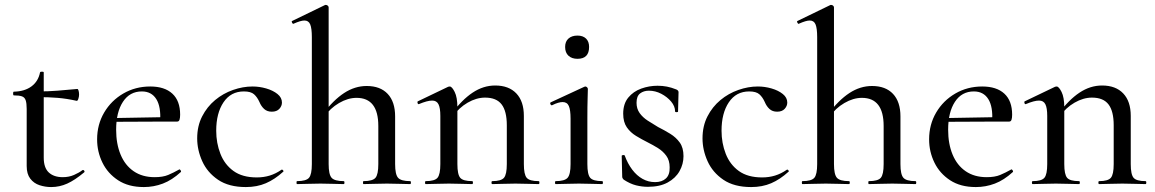

<svg xmlns="http://www.w3.org/2000/svg" viewBox="-20 -745 4676 777"><path d="M187 12Q163 12 140 4.5Q117 -3 102.5 -22Q88 -41 88 -73V-304Q88 -327 84 -339Q80 -351 69 -355Q58 -359 36 -359Q33 -359 33 -366.5Q33 -374 36 -374Q80 -375 107.5 -395.5Q135 -416 142 -452Q143 -455 150 -455Q157 -455 157 -452V-107Q157 -66 177.5 -47Q198 -28 234 -28Q259 -28 279.5 -37Q300 -46 313 -56Q317 -59 320.5 -54.5Q324 -50 320 -47Q283 -16 252 -2Q221 12 187 12ZM290 -337Q250 -346 213 -349Q176 -352 135 -352V-375Q175 -375 212.5 -378Q250 -381 293 -385Q296 -385 298 -378Q300 -371 300 -362Q300 -354 297 -345Q294 -336 290 -337Z M562 12Q500 12 458 -15.5Q416 -43 394.5 -87Q373 -131 373 -181Q373 -241 401.5 -289.5Q430 -338 479 -366.5Q528 -395 588 -395Q646 -395 677.5 -366Q709 -337 709 -281Q709 -268 706.5 -260.5Q704 -253 697 -253H628Q632 -313 612.5 -344Q593 -375 554 -375Q505 -375 477.5 -333Q450 -291 450 -220Q450 -163 468 -119.5Q486 -76 521 -52Q556 -28 606 -28Q639 -28 660.5 -37Q682 -46 705 -59Q707 -61 710.5 -56.5Q714 -52 712 -49Q676 -16 639 -2Q602 12 562 12ZM427 -252 426 -267 650 -271V-253Z M975 12Q906 12 862.5 -17.5Q819 -47 798.5 -92.5Q778 -138 778 -185Q778 -235 798 -274Q818 -313 850.5 -340Q883 -367 923 -381Q963 -395 1002 -395Q1030 -395 1057.5 -387Q1085 -379 1103 -364.5Q1121 -350 1121 -330Q1121 -316 1110.5 -304.5Q1100 -293 1080 -293Q1061 -293 1049 -304Q1037 -315 1030 -332Q1021 -352 1008 -363.5Q995 -375 967 -375Q914 -375 884.5 -331Q855 -287 855 -216Q855 -166 872 -122.5Q889 -79 925 -53Q961 -27 1019 -27Q1047 -27 1071.5 -34.5Q1096 -42 1119 -58Q1122 -60 1125.5 -56Q1129 -52 1126 -50Q1092 -19 1056 -3.5Q1020 12 975 12Z M1182 0Q1180 0 1180 -6Q1180 -12 1182 -12Q1219 -12 1230.5 -25.5Q1242 -39 1242 -81V-595Q1242 -630 1235.5 -646Q1229 -662 1212 -662Q1197 -662 1168 -649Q1165 -647 1162 -653Q1159 -659 1162 -660L1296 -725Q1297 -725 1297.5 -725Q1298 -725 1299 -725Q1303 -725 1306.5 -722Q1310 -719 1310 -715V-81Q1310 -39 1322 -25.5Q1334 -12 1371 -12Q1374 -12 1374 -6Q1374 0 1371 0Q1352 0 1328 -1Q1304 -2 1277 -2Q1250 -2 1225.5 -1Q1201 0 1182 0ZM1451 0Q1449 0 1449 -6Q1449 -12 1451 -12Q1488 -12 1499.5 -25.5Q1511 -39 1511 -81V-235Q1511 -349 1423 -349Q1388 -349 1352 -328Q1316 -307 1292 -272L1287 -284Q1329 -340 1372.5 -368.5Q1416 -397 1464 -397Q1519 -397 1549 -365Q1579 -333 1579 -274V-81Q1579 -39 1591 -25.5Q1603 -12 1640 -12Q1643 -12 1643 -6Q1643 0 1640 0Q1621 0 1597 -1Q1573 -2 1546 -2Q1519 -2 1494.5 -1Q1470 0 1451 0Z M1972 0Q1969 0 1969 -6Q1969 -12 1972 -12Q2008 -12 2019.5 -25.5Q2031 -39 2031 -81V-238Q2031 -295 2010 -322.5Q1989 -350 1943 -350Q1908 -350 1872.5 -329.5Q1837 -309 1812 -273L1808 -285Q1849 -341 1892.5 -370Q1936 -399 1984 -399Q2039 -399 2069.5 -367Q2100 -335 2100 -276V-81Q2100 -39 2111.5 -25.5Q2123 -12 2160 -12Q2163 -12 2163 -6Q2163 0 2160 0Q2141 0 2117 -1Q2093 -2 2066 -2Q2039 -2 2014.5 -1Q1990 0 1972 0ZM1703 0Q1700 0 1700 -6Q1700 -12 1703 -12Q1739 -12 1750.5 -25.5Q1762 -39 1762 -81V-276Q1762 -308 1754.5 -323Q1747 -338 1729 -338Q1719 -338 1706 -334.5Q1693 -331 1676 -324Q1672 -322 1670 -327.5Q1668 -333 1671 -335L1794 -394Q1798 -395 1800 -395Q1809 -395 1820 -373Q1831 -351 1831 -310V-81Q1831 -39 1842.5 -25.5Q1854 -12 1891 -12Q1894 -12 1894 -6Q1894 0 1891 0Q1872 0 1848 -1Q1824 -2 1797 -2Q1770 -2 1745.5 -1Q1721 0 1703 0Z M2229 0Q2226 0 2226 -6Q2226 -12 2229 -12Q2265 -12 2277 -25.5Q2289 -39 2289 -81V-265Q2289 -300 2282 -316Q2275 -332 2257 -332Q2249 -332 2238.5 -329Q2228 -326 2214 -319Q2210 -318 2207.5 -323.5Q2205 -329 2209 -331L2345 -394Q2348 -395 2349 -395Q2352 -395 2355.5 -392Q2359 -389 2359 -385Q2359 -376 2358 -346Q2357 -316 2357 -267V-81Q2357 -39 2368.5 -25.5Q2380 -12 2417 -12Q2420 -12 2420 -6Q2420 0 2417 0Q2399 0 2374.5 -1Q2350 -2 2323 -2Q2296 -2 2272 -1Q2248 0 2229 0ZM2317 -507Q2294 -507 2280.5 -519.5Q2267 -532 2267 -555Q2267 -577 2280.5 -589Q2294 -601 2317 -601Q2339 -601 2351.5 -589Q2364 -577 2364 -555Q2364 -507 2317 -507Z M2556 -329Q2556 -305 2568.5 -287.5Q2581 -270 2601 -257Q2621 -244 2643 -231Q2669 -218 2692.5 -203.5Q2716 -189 2731 -168Q2746 -147 2746 -113Q2746 -81 2730 -52.5Q2714 -24 2682 -6.5Q2650 11 2602 11Q2578 11 2554 5Q2530 -1 2504 -18Q2502 -20 2500 -23Q2498 -26 2498 -30L2496 -114Q2496 -117 2501.5 -117.5Q2507 -118 2508 -116Q2520 -83 2538.5 -58.5Q2557 -34 2580.5 -21Q2604 -8 2631 -8Q2659 -8 2675 -23Q2691 -38 2690 -68Q2690 -96 2676.5 -114.5Q2663 -133 2643 -145.5Q2623 -158 2601 -169Q2577 -181 2554 -195Q2531 -209 2516.5 -230Q2502 -251 2502 -285Q2502 -325 2522.5 -350Q2543 -375 2575 -386.5Q2607 -398 2641 -398Q2661 -398 2679 -394.5Q2697 -391 2717 -383Q2726 -379 2726 -372Q2726 -354 2725 -335Q2724 -316 2724 -294Q2724 -291 2718 -291Q2712 -291 2712 -294Q2712 -315 2696 -334Q2680 -353 2656 -365.5Q2632 -378 2606 -378Q2585 -378 2570.5 -367Q2556 -356 2556 -329Z M3020 12Q2951 12 2907.5 -17.5Q2864 -47 2843.5 -92.5Q2823 -138 2823 -185Q2823 -235 2843 -274Q2863 -313 2895.5 -340Q2928 -367 2968 -381Q3008 -395 3047 -395Q3075 -395 3102.5 -387Q3130 -379 3148 -364.5Q3166 -350 3166 -330Q3166 -316 3155.5 -304.5Q3145 -293 3125 -293Q3106 -293 3094 -304Q3082 -315 3075 -332Q3066 -352 3053 -363.5Q3040 -375 3012 -375Q2959 -375 2929.5 -331Q2900 -287 2900 -216Q2900 -166 2917 -122.5Q2934 -79 2970 -53Q3006 -27 3064 -27Q3092 -27 3116.5 -34.5Q3141 -42 3164 -58Q3167 -60 3170.5 -56Q3174 -52 3171 -50Q3137 -19 3101 -3.5Q3065 12 3020 12Z M3227 0Q3225 0 3225 -6Q3225 -12 3227 -12Q3264 -12 3275.5 -25.5Q3287 -39 3287 -81V-595Q3287 -630 3280.5 -646Q3274 -662 3257 -662Q3242 -662 3213 -649Q3210 -647 3207 -653Q3204 -659 3207 -660L3341 -725Q3342 -725 3342.5 -725Q3343 -725 3344 -725Q3348 -725 3351.5 -722Q3355 -719 3355 -715V-81Q3355 -39 3367 -25.5Q3379 -12 3416 -12Q3419 -12 3419 -6Q3419 0 3416 0Q3397 0 3373 -1Q3349 -2 3322 -2Q3295 -2 3270.5 -1Q3246 0 3227 0ZM3496 0Q3494 0 3494 -6Q3494 -12 3496 -12Q3533 -12 3544.5 -25.5Q3556 -39 3556 -81V-235Q3556 -349 3468 -349Q3433 -349 3397 -328Q3361 -307 3337 -272L3332 -284Q3374 -340 3417.5 -368.5Q3461 -397 3509 -397Q3564 -397 3594 -365Q3624 -333 3624 -274V-81Q3624 -39 3636 -25.5Q3648 -12 3685 -12Q3688 -12 3688 -6Q3688 0 3685 0Q3666 0 3642 -1Q3618 -2 3591 -2Q3564 -2 3539.5 -1Q3515 0 3496 0Z M3929 12Q3867 12 3825 -15.5Q3783 -43 3761.5 -87Q3740 -131 3740 -181Q3740 -241 3768.5 -289.5Q3797 -338 3846 -366.5Q3895 -395 3955 -395Q4013 -395 4044.5 -366Q4076 -337 4076 -281Q4076 -268 4073.5 -260.5Q4071 -253 4064 -253H3995Q3999 -313 3979.5 -344Q3960 -375 3921 -375Q3872 -375 3844.5 -333Q3817 -291 3817 -220Q3817 -163 3835 -119.5Q3853 -76 3888 -52Q3923 -28 3973 -28Q4006 -28 4027.5 -37Q4049 -46 4072 -59Q4074 -61 4077.5 -56.5Q4081 -52 4079 -49Q4043 -16 4006 -2Q3969 12 3929 12ZM3794 -252 3793 -267 4017 -271V-253Z M4428 0Q4425 0 4425 -6Q4425 -12 4428 -12Q4464 -12 4475.5 -25.5Q4487 -39 4487 -81V-238Q4487 -295 4466 -322.5Q4445 -350 4399 -350Q4364 -350 4328.5 -329.5Q4293 -309 4268 -273L4264 -285Q4305 -341 4348.5 -370Q4392 -399 4440 -399Q4495 -399 4525.5 -367Q4556 -335 4556 -276V-81Q4556 -39 4567.5 -25.5Q4579 -12 4616 -12Q4619 -12 4619 -6Q4619 0 4616 0Q4597 0 4573 -1Q4549 -2 4522 -2Q4495 -2 4470.5 -1Q4446 0 4428 0ZM4159 0Q4156 0 4156 -6Q4156 -12 4159 -12Q4195 -12 4206.5 -25.5Q4218 -39 4218 -81V-276Q4218 -308 4210.5 -323Q4203 -338 4185 -338Q4175 -338 4162 -334.5Q4149 -331 4132 -324Q4128 -322 4126 -327.5Q4124 -333 4127 -335L4250 -394Q4254 -395 4256 -395Q4265 -395 4276 -373Q4287 -351 4287 -310V-81Q4287 -39 4298.5 -25.5Q4310 -12 4347 -12Q4350 -12 4350 -6Q4350 0 4347 0Q4328 0 4304 -1Q4280 -2 4253 -2Q4226 -2 4201.5 -1Q4177 0 4159 0Z"/></svg>

Font: Cormorant Garamond Light Medium
Style: Regular
Weight: 500
Version: Version 4.001